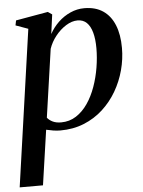

<svg xmlns="http://www.w3.org/2000/svg" viewBox="-57 -581 656 878"><g transform="rotate(-5 271.0 -142.0)"><path d="M-2.5 253.5 100 -465.5 43 -486 47.5 -508.5 195.5 -534.5 214.5 -521.5 202.5 -432.5Q218.5 -462 243.2 -485.8Q268 -509.5 298.8 -523.2Q329.5 -537 363 -537Q414 -537 448.8 -513.5Q483.5 -490 501.2 -446.2Q519 -402.5 519 -341Q519 -290 505.5 -239.5Q492 -189 465.8 -144Q439.5 -99 401.5 -64.2Q363.5 -29.5 314.2 -9.5Q265 10.5 205.5 10.5Q189.5 10.5 173 7.8Q156.5 5 141 1.5L104.5 253.5ZM149 -53Q158.5 -41 174.2 -33.5Q190 -26 212.5 -26Q251 -26 281.5 -45.8Q312 -65.5 334.8 -98.8Q357.5 -132 372.5 -174Q387.5 -216 395 -261.5Q402.5 -307 402.5 -349.5Q402.5 -392 394.2 -422Q386 -452 369.5 -468Q353 -484 327.5 -484Q301 -484 274 -467Q247 -450 225.8 -423.2Q204.5 -396.5 194 -365.5Z"/></g></svg>

Font: Merriweather 96pt Medium
Style: Italic
Weight: 500
Italic angle: -7.8°
Version: Version 2.101